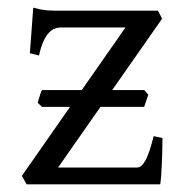

<svg xmlns="http://www.w3.org/2000/svg" viewBox="-20 -482 482 502"><path d="M356.9 -202.6H242.7L131.8 -43.9H337.9Q350.1 -43.9 360.4 -62.7Q370.6 -81.5 381.8 -126L404.8 -121.1Q404.8 -105.5 404.3 -87.9Q403.8 -70.3 403.1 -53.7Q402.3 -37.1 401.4 -22.9Q400.4 -8.8 398.9 0H49.8L37.1 -22L163.1 -202.6H89.8L78.6 -213.4Q81.1 -221.2 83.5 -230Q85.9 -238.8 89.8 -246.6H193.8L308.1 -410.2H139.2Q131.3 -410.2 123.3 -407.2Q115.2 -404.3 107.7 -396.2Q100.1 -388.2 93.5 -373.8Q86.9 -359.4 82 -336.9L58.1 -342.8L66.9 -461.9Q77.6 -459 86.4 -457.3Q95.2 -455.6 104.7 -454.8Q114.3 -454.1 125.5 -454.1Q137.2 -454.1 152.8 -454.1H393.1L403.8 -433.1L273.4 -246.6H356.9L367.7 -234.4Z"/></svg>

Font: Gentium
Style: Regular
Weight: 400
Designer: J. Victor Gaultney
Version: Version 1.03; 2011; OFL 1.1 release